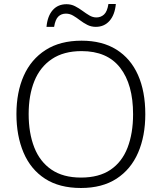

<svg xmlns="http://www.w3.org/2000/svg" viewBox="-20 -928 808 958"><path d="M705 -358Q705 -249 669 -166Q633 -83 561.5 -36.5Q490 10 384 10Q276 10 204.5 -36.5Q133 -83 97.5 -166.5Q62 -250 62 -359Q62 -468 98.5 -550Q135 -632 207.5 -678.5Q280 -725 387 -725Q490 -725 561 -680.5Q632 -636 668.5 -554Q705 -472 705 -358ZM123 -359Q123 -264 151 -192.5Q179 -121 237 -81.5Q295 -42 384 -42Q474 -42 531.5 -81Q589 -120 616.5 -191.5Q644 -263 644 -358Q644 -507 579.5 -590Q515 -673 387 -673Q298 -673 239 -633.5Q180 -594 151.5 -523.5Q123 -453 123 -359ZM212 -794Q217 -848 243 -877.5Q269 -907 312 -907Q335 -907 354.5 -897Q374 -887 391.5 -874Q409 -861 426 -851Q443 -841 461 -841Q483 -841 499 -855.5Q515 -870 521 -908H558Q553 -854 526.5 -824Q500 -794 458 -794Q435 -794 415.5 -804Q396 -814 379 -827Q362 -840 345 -850Q328 -860 309 -860Q286 -860 271 -845.5Q256 -831 250 -794Z"/></svg>

Font: Noto Sans Bengali UI Light
Style: Regular
Weight: 300
Designer: Jelle Bosma - Monotype Design Team
Foundry: Monotype Imaging Inc.
Version: Version 2.003; ttfautohint (v1.8.4.7-5d5b)